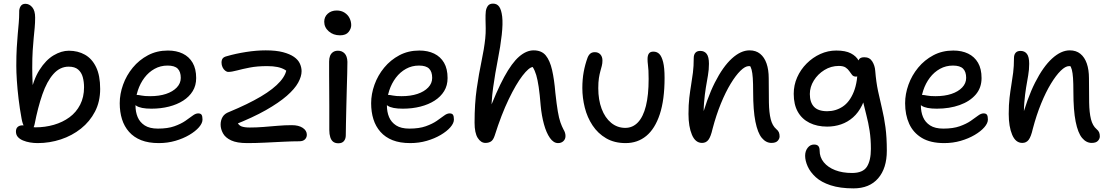

<svg xmlns="http://www.w3.org/2000/svg" viewBox="-20 -780 6129 1060"><path d="M188 10Q167 10 146 6.5Q125 3 107 -4.5Q89 -12 78.5 -24Q68 -36 68 -54Q68 -71 78 -79.5Q88 -88 104 -88Q118 -88 137.5 -82.5Q157 -77 176 -77Q229 -77 277.5 -91Q326 -105 363.5 -132.5Q401 -160 422.5 -202Q444 -244 444 -298Q444 -328 437 -354Q430 -380 411.5 -396Q393 -412 359 -412Q311 -412 275 -371.5Q239 -331 214 -259Q189 -187 171 -94Q167 -76 159 -68.5Q151 -61 140 -61Q126 -61 115 -78.5Q104 -96 99 -126Q89 -180 82.5 -234.5Q76 -289 73 -336Q70 -383 70 -416Q70 -474 72.5 -516.5Q75 -559 78 -592Q81 -625 83.5 -653.5Q86 -682 86 -712Q85 -731 93.5 -745Q102 -759 120 -759Q142 -759 158 -740Q174 -721 174 -683Q174 -654 171.5 -627Q169 -600 166 -570Q163 -540 160.5 -500.5Q158 -461 158 -406Q158 -367 160 -321Q162 -275 167 -218L146 -251Q163 -339 198 -394Q233 -449 276 -474.5Q319 -500 360 -500Q410 -500 449 -478Q488 -456 510.5 -409.5Q533 -363 533 -289Q533 -219 504.5 -164Q476 -109 427 -70Q378 -31 316 -10.5Q254 10 188 10Z M857 10Q800 10 759.5 -6Q719 -22 692.5 -52Q666 -82 653.5 -122Q641 -162 641 -210Q641 -261 659.5 -312.5Q678 -364 713 -406.5Q748 -449 797 -475Q846 -501 907 -501Q954 -501 989 -484Q1024 -467 1043.5 -433.5Q1063 -400 1063 -349Q1063 -308 1044 -277Q1025 -246 991.5 -224.5Q958 -203 913 -191.5Q868 -180 816 -180Q756 -180 732 -196.5Q708 -213 708 -233Q708 -245 714 -250.5Q720 -256 734 -256Q745 -256 761.5 -252.5Q778 -249 809 -249Q859 -249 896.5 -261.5Q934 -274 956 -297Q978 -320 978 -350Q978 -384 961 -401Q944 -418 905 -418Q866 -418 833.5 -400Q801 -382 777.5 -351Q754 -320 741 -280.5Q728 -241 728 -198Q728 -162 740 -133.5Q752 -105 779 -87.5Q806 -70 852 -70Q906 -70 942.5 -83Q979 -96 1003 -112.5Q1027 -129 1043.5 -141.5Q1060 -154 1074 -154Q1088 -154 1093 -146Q1098 -138 1098 -120Q1098 -100 1078.5 -77.5Q1059 -55 1025 -35Q991 -15 948 -2.5Q905 10 857 10Z M1345 10Q1288 10 1256 -5Q1224 -20 1211 -44Q1198 -68 1198 -92Q1198 -116 1209 -134.5Q1220 -153 1245 -162Q1349 -205 1420 -247Q1491 -289 1527.5 -331Q1564 -373 1563 -413L1585 -365Q1571 -384 1553.5 -394.5Q1536 -405 1512 -410Q1488 -415 1455 -415Q1400 -415 1359 -407Q1318 -399 1288.5 -391Q1259 -383 1240 -383Q1232 -383 1223 -390Q1214 -397 1208.5 -409Q1203 -421 1203 -434Q1203 -449 1209.5 -457.5Q1216 -466 1233 -470Q1281 -484 1338.5 -493Q1396 -502 1447 -502Q1504 -502 1542 -492Q1580 -482 1603 -466Q1626 -450 1635.5 -429Q1645 -408 1645 -387Q1645 -358 1626 -323.5Q1607 -289 1563.5 -251Q1520 -213 1448 -172Q1376 -131 1269 -89L1287 -111Q1296 -89 1312.5 -82.5Q1329 -76 1359 -76Q1395 -76 1433.5 -79Q1472 -82 1512 -85.5Q1552 -89 1591 -89Q1629 -89 1651.5 -74Q1674 -59 1674 -36Q1674 -21 1663.5 -10.5Q1653 0 1632 0Q1594 0 1544 2.5Q1494 5 1442.5 7.5Q1391 10 1345 10Z M1848 11Q1831 11 1820 3Q1809 -5 1803.5 -22Q1798 -39 1798 -62Q1798 -140 1798 -195Q1798 -250 1797.5 -290.5Q1797 -331 1797 -366Q1797 -401 1797 -440Q1797 -458 1802 -471Q1807 -484 1818 -492Q1829 -500 1846 -500Q1868 -500 1882.5 -485Q1897 -470 1898 -439Q1898 -417 1897 -376.5Q1896 -336 1894.5 -287Q1893 -238 1892 -188.5Q1891 -139 1890 -98Q1889 -57 1889 -33Q1889 -14 1879 -1.5Q1869 11 1848 11ZM1857 -585Q1820 -585 1795 -607Q1770 -629 1770 -660Q1770 -687 1789.5 -704.5Q1809 -722 1839 -722Q1864 -722 1882.5 -710Q1901 -698 1910 -679.5Q1919 -661 1919 -641Q1919 -622 1904.5 -603.5Q1890 -585 1857 -585Z M2245 10Q2188 10 2147.5 -6Q2107 -22 2080.5 -52Q2054 -82 2041.5 -122Q2029 -162 2029 -210Q2029 -261 2047.5 -312.5Q2066 -364 2101 -406.5Q2136 -449 2185 -475Q2234 -501 2295 -501Q2342 -501 2377 -484Q2412 -467 2431.5 -433.5Q2451 -400 2451 -349Q2451 -308 2432 -277Q2413 -246 2379.5 -224.5Q2346 -203 2301 -191.5Q2256 -180 2204 -180Q2144 -180 2120 -196.5Q2096 -213 2096 -233Q2096 -245 2102 -250.5Q2108 -256 2122 -256Q2133 -256 2149.5 -252.5Q2166 -249 2197 -249Q2247 -249 2284.5 -261.5Q2322 -274 2344 -297Q2366 -320 2366 -350Q2366 -384 2349 -401Q2332 -418 2293 -418Q2254 -418 2221.5 -400Q2189 -382 2165.5 -351Q2142 -320 2129 -280.5Q2116 -241 2116 -198Q2116 -162 2128 -133.5Q2140 -105 2167 -87.5Q2194 -70 2240 -70Q2294 -70 2330.5 -83Q2367 -96 2391 -112.5Q2415 -129 2431.5 -141.5Q2448 -154 2462 -154Q2476 -154 2481 -146Q2486 -138 2486 -120Q2486 -100 2466.5 -77.5Q2447 -55 2413 -35Q2379 -15 2336 -2.5Q2293 10 2245 10Z M2660 9Q2635 9 2617.5 -18.5Q2600 -46 2600 -103Q2600 -208 2612 -291Q2624 -374 2638.5 -442.5Q2653 -511 2659 -568Q2662 -598 2661.5 -624Q2661 -650 2660.5 -673.5Q2660 -697 2662 -717Q2664 -734 2673 -747Q2682 -760 2702 -760Q2724 -760 2736 -743Q2748 -726 2752.5 -688.5Q2757 -651 2750 -587Q2743 -524 2728.5 -451Q2714 -378 2702.5 -296.5Q2691 -215 2693 -128L2671 -145Q2721 -277 2763.5 -355Q2806 -433 2846 -467.5Q2886 -502 2926 -502Q2970 -502 2993 -474Q3016 -446 3028 -393.5Q3040 -341 3046 -268Q3053 -204 3059.5 -165.5Q3066 -127 3074 -104.5Q3082 -82 3091 -65Q3096 -57 3099 -48Q3102 -39 3102 -29Q3102 -12 3090.5 -1Q3079 10 3061 10Q3036 10 3016 -18.5Q2996 -47 2983 -94.5Q2970 -142 2965 -197Q2960 -260 2954 -300Q2948 -340 2940.5 -365.5Q2933 -391 2921 -410Q2900 -408 2864.5 -362Q2829 -316 2788.5 -232Q2748 -148 2711 -31Q2703 -7 2690.5 1Q2678 9 2660 9Z M3434 10Q3372 10 3326.5 -16.5Q3281 -43 3251.5 -87.5Q3222 -132 3208.5 -186Q3195 -240 3195 -294Q3195 -342 3202.5 -383Q3210 -424 3224 -462Q3230 -477 3239.5 -484.5Q3249 -492 3264 -492Q3283 -492 3294.5 -479.5Q3306 -467 3306 -446Q3306 -430 3302.5 -416.5Q3299 -403 3294.5 -387Q3290 -371 3286.5 -349Q3283 -327 3283 -293Q3283 -229 3301.5 -179.5Q3320 -130 3354 -102Q3388 -74 3432 -74Q3473 -74 3502 -104.5Q3531 -135 3546 -195Q3561 -255 3561 -344Q3561 -372 3560 -390.5Q3559 -409 3557 -423.5Q3555 -438 3555 -454Q3555 -474 3562.5 -484.5Q3570 -495 3587 -495Q3607 -495 3620 -482Q3633 -469 3641 -437.5Q3649 -406 3649 -350Q3649 -229 3622.5 -149Q3596 -69 3548 -29.5Q3500 10 3434 10Z M4239 9Q4209 9 4186 -18.5Q4163 -46 4150.5 -108.5Q4138 -171 4138 -272Q4138 -320 4136 -349Q4134 -378 4129.5 -395Q4125 -412 4117 -422Q4109 -432 4097 -443Q4117 -444 4131.5 -438.5Q4146 -433 4153 -418.5Q4160 -404 4161 -380Q4147 -401 4137.5 -408Q4128 -415 4114 -415Q4094 -415 4068 -389.5Q4042 -364 4014 -318Q3986 -272 3960 -208.5Q3934 -145 3914 -69Q3904 -25 3891 -8Q3878 9 3856 9Q3819 9 3800 -36Q3781 -81 3781 -151Q3781 -202 3785.5 -240Q3790 -278 3795.5 -311Q3801 -344 3805.5 -379Q3810 -414 3810 -459Q3810 -478 3819 -488.5Q3828 -499 3846 -499Q3869 -499 3881.5 -482.5Q3894 -466 3894 -428Q3894 -395 3888.5 -364Q3883 -333 3877 -297Q3871 -261 3867 -213.5Q3863 -166 3866 -102L3848 -107Q3882 -236 3926.5 -324Q3971 -412 4020.5 -457Q4070 -502 4118 -502Q4153 -502 4176.5 -483Q4200 -464 4212 -429.5Q4224 -395 4224 -348Q4224 -270 4225 -214Q4226 -158 4235 -122Q4244 -86 4266 -67Q4276 -59 4280 -49.5Q4284 -40 4284 -27Q4284 -14 4273.5 -2.5Q4263 9 4239 9Z M4692 260Q4618 260 4566 243Q4514 226 4483.5 198Q4453 170 4439 138.5Q4425 107 4425 80Q4425 54 4439 36Q4453 18 4474 18Q4491 18 4498 26.5Q4505 35 4505 51Q4505 88 4528 116Q4551 144 4591 159.5Q4631 175 4684 175Q4744 175 4766 140.5Q4788 106 4788 42Q4788 -13 4781 -58Q4774 -103 4763.5 -143Q4753 -183 4744 -222Q4735 -261 4730 -305L4768 -295Q4759 -239 4739 -198.5Q4719 -158 4689.5 -132Q4660 -106 4623.5 -93.5Q4587 -81 4547 -81Q4491 -81 4449 -102Q4407 -123 4384.5 -163Q4362 -203 4362 -262Q4362 -310 4381 -353Q4400 -396 4433.5 -429.5Q4467 -463 4509 -482Q4551 -501 4597 -501Q4648 -501 4677.5 -485.5Q4707 -470 4720 -446Q4733 -422 4733 -397Q4733 -383 4725 -370Q4717 -357 4706 -357Q4692 -357 4684.5 -366Q4677 -375 4669.5 -386.5Q4662 -398 4649 -407Q4636 -416 4611 -416Q4568 -416 4531.5 -393.5Q4495 -371 4473 -335.5Q4451 -300 4451 -261Q4451 -215 4474 -190.5Q4497 -166 4547 -166Q4594 -166 4632.5 -191.5Q4671 -217 4693.5 -273Q4716 -329 4716 -420Q4716 -443 4723.5 -453.5Q4731 -464 4752 -464Q4781 -464 4795.5 -441Q4810 -418 4812 -389Q4817 -327 4827.5 -277.5Q4838 -228 4849.5 -180.5Q4861 -133 4868.5 -77.5Q4876 -22 4876 52Q4876 149 4828 204.5Q4780 260 4692 260Z M5193 10Q5117 10 5069.5 -18.5Q5022 -47 4999.5 -96.5Q4977 -146 4977 -210Q4977 -261 4995.5 -312.5Q5014 -364 5049 -406.5Q5084 -449 5133 -475Q5182 -501 5243 -501Q5290 -501 5325 -484Q5360 -467 5379.5 -433.5Q5399 -400 5399 -349Q5399 -295 5366.5 -257.5Q5334 -220 5278 -200Q5222 -180 5152 -180Q5092 -180 5068 -196.5Q5044 -213 5044 -233Q5044 -245 5050 -250.5Q5056 -256 5070 -256Q5081 -256 5097.5 -252.5Q5114 -249 5145 -249Q5195 -249 5232.5 -261.5Q5270 -274 5292 -297Q5314 -320 5314 -350Q5314 -384 5297 -401Q5280 -418 5241 -418Q5202 -418 5169.5 -400Q5137 -382 5113.5 -351Q5090 -320 5077 -280.5Q5064 -241 5064 -198Q5064 -162 5076 -133.5Q5088 -105 5115 -87.5Q5142 -70 5188 -70Q5242 -70 5278.5 -83Q5315 -96 5339 -112.5Q5363 -129 5379.5 -141.5Q5396 -154 5410 -154Q5424 -154 5429 -146Q5434 -138 5434 -120Q5434 -100 5414.5 -77.5Q5395 -55 5361 -35Q5327 -15 5284 -2.5Q5241 10 5193 10Z M6007 9Q5977 9 5954 -18.5Q5931 -46 5918.5 -108.5Q5906 -171 5906 -272Q5906 -320 5904 -349Q5902 -378 5897.5 -395Q5893 -412 5885 -422Q5877 -432 5865 -443Q5885 -444 5899.5 -438.5Q5914 -433 5921 -418.5Q5928 -404 5929 -380Q5915 -401 5905.5 -408Q5896 -415 5882 -415Q5862 -415 5836 -389.5Q5810 -364 5782 -318Q5754 -272 5728 -208.5Q5702 -145 5682 -69Q5672 -25 5659 -8Q5646 9 5624 9Q5587 9 5568 -36Q5549 -81 5549 -151Q5549 -202 5553.5 -240Q5558 -278 5563.5 -311Q5569 -344 5573.5 -379Q5578 -414 5578 -459Q5578 -478 5587 -488.5Q5596 -499 5614 -499Q5637 -499 5649.5 -482.5Q5662 -466 5662 -428Q5662 -395 5656.5 -364Q5651 -333 5645 -297Q5639 -261 5635 -213.5Q5631 -166 5634 -102L5616 -107Q5650 -236 5694.5 -324Q5739 -412 5788.5 -457Q5838 -502 5886 -502Q5921 -502 5944.5 -483Q5968 -464 5980 -429.5Q5992 -395 5992 -348Q5992 -270 5993 -214Q5994 -158 6003 -122Q6012 -86 6034 -67Q6044 -59 6048 -49.5Q6052 -40 6052 -27Q6052 -14 6041.5 -2.5Q6031 9 6007 9Z"/></svg>

Font: Shantell Sans Light
Style: Regular
Weight: 400
Version: Version 1.011;[c5ecc13dd]